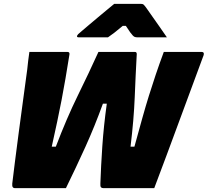

<svg xmlns="http://www.w3.org/2000/svg" viewBox="-20 -967 1068 987"><path d="M131 -700H327Q339 -700 337 -687Q326 -619 316.5 -562.5Q307 -506 296.5 -452.5Q286 -399 274 -341.5Q262 -284 246 -213H267Q323 -360 380 -476Q437 -592 486 -700H674Q683 -700 683 -689Q677 -579 672.5 -465.5Q668 -352 651 -213H671Q694 -297 711.5 -359.5Q729 -422 745.5 -475Q762 -528 780 -581.5Q798 -635 822 -700H1017Q1031 -700 1027 -684Q963 -512 900.5 -342Q838 -172 773 0H510Q503 0 499 -4.5Q495 -9 496 -24Q499 -112 506 -215.5Q513 -319 529 -434H509Q467 -318 419 -212Q371 -106 319 0H55Q49 0 45.5 -5Q42 -10 43 -23Q48 -65 56.5 -133Q65 -201 76 -283.5Q87 -366 98.5 -451Q110 -536 120 -610Q122 -633 125 -655.5Q128 -678 131 -700ZM567 -947H706Q714 -947 718 -943.5Q722 -940 731 -928Q738 -918 757 -891Q776 -864 798.5 -832Q821 -800 838 -775H689Q678 -775 673 -777Q668 -779 663 -784Q658 -789 649.5 -800.5Q641 -812 627 -834H611Q585 -812 568 -799Q551 -786 535 -775H385Q374 -775 376 -783Q378 -787 381.5 -791Q385 -795 401 -808Q415 -820 437.5 -839Q460 -858 485 -879Q510 -900 532.5 -918.5Q555 -937 567 -947Z"/></svg>

Font: Recursive Sn Lnr St XBk
Style: Italic
Weight: 1000
Italic angle: -15°
Version: Version 1.079;hotconv 1.0.112;makeotfexe 2.5.65598; ttfautoh